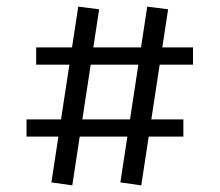

<svg xmlns="http://www.w3.org/2000/svg" viewBox="-20 -550 662 579"><path d="M406 9 343 0 424 -530 487 -522ZM60 -138V-190H533V-138ZM198 9 135 0 216 -530 279 -522ZM89 -355V-407H562V-355Z"/></svg>

Font: Eczar
Style: Regular
Weight: 400
Designer: Vaibhav Singh
Foundry: Rosetta Type Foundry
Version: Version 2.000